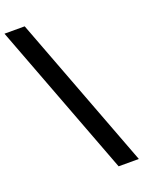

<svg xmlns="http://www.w3.org/2000/svg" viewBox="-184 -856 830 1098"><g transform="rotate(-20 231.0 -307.0)"><path d="M341 161 -13 -775H110L464 161Z"/></g></svg>

Font: Inclusive Sans SemiBold
Style: Regular
Weight: 600
Designer: Olivia King
Foundry: Olivia King
Version: Version 2.004